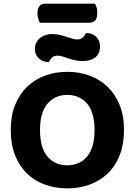

<svg xmlns="http://www.w3.org/2000/svg" viewBox="-20 -1019 740 1056"><path d="M199 -894Q195 -902 190.5 -916Q186 -930 186 -945Q186 -975 198 -987Q210 -999 231 -999H502Q515 -979 515 -948Q515 -918 503 -906Q491 -894 470 -894ZM266 -832Q287 -832 306.5 -827.5Q326 -823 344 -817Q362 -811 377.5 -806.5Q393 -802 405 -802Q426 -802 437 -814.5Q448 -827 453 -837H458Q487 -837 508.5 -817Q530 -797 530 -765Q530 -723 503.5 -703Q477 -683 437 -683Q413 -683 393 -687.5Q373 -692 355.5 -698Q338 -704 323.5 -708.5Q309 -713 297 -713Q276 -713 265 -701Q254 -689 249 -678H245Q216 -678 194 -697.5Q172 -717 172 -750Q172 -771 180.5 -786.5Q189 -802 202.5 -812Q216 -822 232.5 -827Q249 -832 266 -832ZM662 -304Q662 -226 638.5 -166Q615 -106 573 -65.5Q531 -25 474 -4Q417 17 350 17Q283 17 226 -4Q169 -25 127.5 -65.5Q86 -106 62.5 -166Q39 -226 39 -304Q39 -382 63 -441.5Q87 -501 129 -541.5Q171 -582 227.5 -603Q284 -624 350 -624Q416 -624 473 -603Q530 -582 572 -541.5Q614 -501 638 -441.5Q662 -382 662 -304ZM500 -304Q500 -400 459.5 -448.5Q419 -497 350 -497Q282 -497 241 -448.5Q200 -400 200 -304Q200 -207 240.5 -158.5Q281 -110 350 -110Q419 -110 459.5 -158.5Q500 -207 500 -304Z"/></svg>

Font: Baloo Tammudu 2
Style: Bold
Weight: 700
Designer: Maithili Shingre, Omkar Shende and Ek Type
Foundry: Ek Type
Version: Version 1.640;hotconv 1.0.111;makeotfexe 2.5.65597; ttfautoh